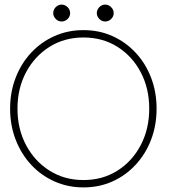

<svg xmlns="http://www.w3.org/2000/svg" viewBox="-20 -803 746 835"><path d="M56 -330.5Q56 -242.5 93.2 -172.2Q130.5 -102 195.2 -61Q260 -20 343 -20Q426.5 -20 491 -61Q555.5 -102 592.2 -172.2Q629 -242.5 629 -330.5Q629 -418.5 592.2 -488.5Q555.5 -558.5 491 -599.2Q426.5 -640 343 -640Q260 -640 195.2 -599.2Q130.5 -558.5 93.2 -488.5Q56 -418.5 56 -330.5ZM24 -330.5Q24 -402.5 48 -464.8Q72 -527 115.2 -573.5Q158.5 -620 216.8 -646Q275 -672 343 -672Q411.5 -672 469.2 -646Q527 -620 570.2 -573.5Q613.5 -527 637.2 -464.8Q661 -402.5 661 -330.5Q661 -258 637.2 -195.8Q613.5 -133.5 570.2 -86.8Q527 -40 469.2 -14Q411.5 12 343 12Q275 12 216.8 -14Q158.5 -40 115.2 -86.8Q72 -133.5 48 -195.8Q24 -258 24 -330.5ZM437.5 -709.5Q422.5 -709.5 411.8 -720.8Q401 -732 401 -746Q401 -760.5 411.8 -771.8Q422.5 -783 437.5 -783Q452 -783 463.2 -772Q474.5 -761 474.5 -746Q474.5 -731 463.2 -720.2Q452 -709.5 437.5 -709.5ZM248 -709.5Q233 -709.5 222.2 -720.8Q211.5 -732 211.5 -746Q211.5 -760.5 222.2 -771.8Q233 -783 248 -783Q262.5 -783 273.8 -772Q285 -761 285 -746Q285 -731 273.8 -720.2Q262.5 -709.5 248 -709.5Z"/></svg>

Font: League Spartan Thin Thin
Style: Regular
Weight: 250
Version: Version 2.002